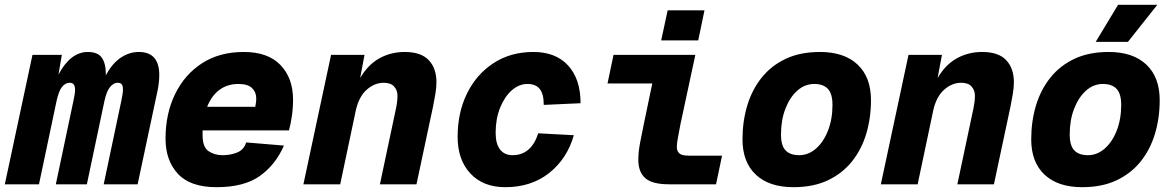

<svg xmlns="http://www.w3.org/2000/svg" viewBox="-53 -766 4873 798"><path d="M-33 0 82 -538H204L190 -456Q240 -550 312 -550Q353 -550 370 -526.5Q387 -503 387 -456Q387 -454 387 -453Q413 -502 448.5 -526Q484 -550 524 -550Q609 -550 609 -454Q609 -436 606.5 -416.5Q604 -397 599 -376L519 0H378L451 -346Q458 -378 458 -394Q458 -410 452.5 -416Q447 -422 436 -422Q419 -422 404.5 -404.5Q390 -387 381 -346L308 0H179L252 -346Q259 -377 259 -393Q259 -422 237 -422Q218 -422 204.5 -404.5Q191 -387 182 -346L109 0Z M847 12Q738 12 686.5 -43.5Q635 -99 635 -190Q635 -293 674.5 -374.5Q714 -456 786.5 -503Q859 -550 960 -550Q1061 -550 1113 -495.5Q1165 -441 1165 -352Q1165 -317 1160 -283Q1155 -249 1148 -224H789Q789 -214 789 -204Q789 -155 813.5 -138Q838 -121 872 -121Q906 -121 933.5 -132.5Q961 -144 970 -174L1127 -161Q1093 -82 1027.5 -35Q962 12 847 12ZM938 -417Q892 -417 859 -392.5Q826 -368 808 -322H1008Q1009 -330 1010.5 -337.5Q1012 -345 1012 -357Q1012 -383 994.5 -400Q977 -417 938 -417Z M1208 0 1323 -538H1462L1444 -442Q1477 -498 1524.5 -524Q1572 -550 1629 -550Q1697 -550 1729 -516Q1761 -482 1761 -424Q1761 -402 1756.5 -375.5Q1752 -349 1747 -324L1678 0H1526L1593 -316Q1599 -345 1599 -368Q1599 -391 1585 -406.5Q1571 -422 1542 -422Q1504 -422 1471.5 -393.5Q1439 -365 1426 -308L1361 0Z M2047 12Q1955 12 1902 -45Q1849 -102 1849 -197Q1849 -298 1888 -377.5Q1927 -457 1998 -503.5Q2069 -550 2164 -550Q2257 -550 2308.5 -493.5Q2360 -437 2360 -337L2207 -330Q2207 -375 2190.5 -396Q2174 -417 2139 -417Q2104 -417 2074 -390.5Q2044 -364 2025.5 -318Q2007 -272 2007 -214Q2007 -168 2025.5 -144.5Q2044 -121 2077 -121Q2155 -121 2184 -212L2332 -204Q2304 -106 2229.5 -47Q2155 12 2047 12Z M2728 0Q2658 0 2629 -25.5Q2600 -51 2600 -102Q2600 -133 2607 -171Q2614 -209 2623 -251L2658 -419H2472L2497 -538H2837L2775 -249Q2770 -222 2765 -196Q2760 -170 2760 -156Q2760 -138 2770.5 -128.5Q2781 -119 2810 -119H2948L2923 0ZM2695 -598 2722 -723H2875L2849 -598Z M3245 12Q3144 12 3088.5 -40Q3033 -92 3033 -187Q3033 -261 3052.5 -326.5Q3072 -392 3112 -442.5Q3152 -493 3212.5 -521.5Q3273 -550 3355 -550Q3456 -550 3511.5 -497.5Q3567 -445 3567 -350Q3567 -276 3547.5 -210.5Q3528 -145 3488 -95Q3448 -45 3387.5 -16.5Q3327 12 3245 12ZM3269 -121Q3307 -121 3338.5 -148.5Q3370 -176 3388.5 -223.5Q3407 -271 3407 -330Q3407 -376 3388 -396.5Q3369 -417 3331 -417Q3292 -417 3261 -389.5Q3230 -362 3211.5 -314.5Q3193 -267 3193 -207Q3193 -161 3212 -141Q3231 -121 3269 -121Z M3608 0 3723 -538H3862L3844 -442Q3877 -498 3924.5 -524Q3972 -550 4029 -550Q4097 -550 4129 -516Q4161 -482 4161 -424Q4161 -402 4156.5 -375.5Q4152 -349 4147 -324L4078 0H3926L3993 -316Q3999 -345 3999 -368Q3999 -391 3985 -406.5Q3971 -422 3942 -422Q3904 -422 3871.5 -393.5Q3839 -365 3826 -308L3761 0Z M4445 12Q4344 12 4288.5 -40Q4233 -92 4233 -187Q4233 -261 4252.5 -326.5Q4272 -392 4312 -442.5Q4352 -493 4412.5 -521.5Q4473 -550 4555 -550Q4656 -550 4711.5 -497.5Q4767 -445 4767 -350Q4767 -276 4747.5 -210.5Q4728 -145 4688 -95Q4648 -45 4587.5 -16.5Q4527 12 4445 12ZM4469 -121Q4507 -121 4538.5 -148.5Q4570 -176 4588.5 -223.5Q4607 -271 4607 -330Q4607 -376 4588 -396.5Q4569 -417 4531 -417Q4492 -417 4461 -389.5Q4430 -362 4411.5 -314.5Q4393 -267 4393 -207Q4393 -161 4412 -141Q4431 -121 4469 -121ZM4501 -592 4594 -746H4757L4635 -592Z"/></svg>

Font: Geist Mono ExtraBold
Style: Italic
Weight: 800
Italic angle: -12°
Monospace: yes
Designer: Basement.studio, Andrés Briganti, Mateo Zaragoza
Foundry: Basement.studio, Vercel, Andrés Briganti, Guido Ferreyra, Mateo Zaragoza
Version: Version 1.500; ttfautohint (v1.8.4.7-5d5b)